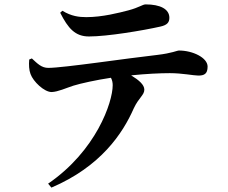

<svg xmlns="http://www.w3.org/2000/svg" viewBox="-20 -789 1040 874"><path d="M254 -731C290 -660 322 -623 385 -623C469 -623 630 -650 710 -668C742 -675 751 -688 751 -708C751 -748 709 -769 643 -769C629 -769 614 -755 565 -742C523 -731 446 -711 373 -711C340 -711 305 -715 264 -740ZM113 -518C111 -494 112 -470 119 -452C131 -418 181 -370 215 -370C244 -371 280 -388 314 -399C346 -409 418 -425 485 -435C491 -424 493 -412 493 -401C493 -323 417 -102 199 47L214 65C439 -31 539 -182 589 -296C612 -345 637 -356 637 -381C637 -403 613 -424 577 -446C645 -453 709 -456 753 -456C810 -456 861 -445 883 -445C910 -445 925 -453 925 -486C925 -526 858 -559 795 -559C785 -559 764 -547 696 -539C561 -524 268 -480 200 -480C169 -480 151 -499 125 -523Z"/></svg>

Font: Noto Serif CJK JP
Style: Bold
Weight: 700
Designer: Ryoko NISHIZUKA 西塚涼子 (kana & ideographs); Frank Grießhammer (Latin, Greek & Cyrillic); Wenlong ZHANG 张文龙 (bopomofo); San
Foundry: Adobe Systems Incorporated
Version: Version 1.000;PS 1;hotconv 16.6.53;makeotf.lib2.5.65590